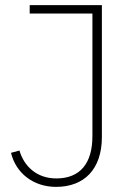

<svg xmlns="http://www.w3.org/2000/svg" viewBox="-20 -718 515 750"><path d="M96 -698V-665H341V-186C341 -80 293 -21 200 -21C124 -21 74 -68 56 -130L23 -121C42 -42 110 12 199 12C309 12 378 -57 378 -183V-698Z"/></svg>

Font: IBM Plex Arabic ExtraLight
Style: Regular
Weight: 200
Designer: Mike Abbink, Paul van der Laan, Pieter van Rosmalen, Wael Morcos, Khajak Apelian
Foundry: Bold Monday
Version: Version 1.0